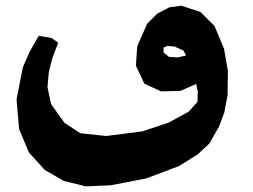

<svg xmlns="http://www.w3.org/2000/svg" viewBox="-20 -493 901 685"><path d="M792 -154.3 793 -240.2 779.3 -319.3 745.1 -400.4 695.3 -450.2 627 -472.7 584 -466.8 541 -444.3 504.9 -408.2 469.7 -328.1 464.8 -258.8 495.1 -194.3 554.7 -167 624 -168.9 679.7 -193.4 685.5 -168 684.6 -129.9 653.3 -94.7 582 -55.7 488.3 -24.4 359.4 -7.8 266.6 -17.6 210 -54.7 162.1 -122.1 149.4 -182.6 154.3 -236.3 166 -283.2 187.5 -340.8 164.1 -357.4 118.2 -365.2 85.9 -308.6 61.5 -252.9 39.1 -138.7 47.9 -33.2 83 50.8 139.6 113.3 207 152.3 286.1 171.9 375 168 502 143.6 618.2 99.6 685.5 57.6 726.6 19.5 761.7 -42 780.3 -91.8ZM643.6 -294.9 613.3 -288.1 583 -290 563.5 -305.7V-323.2L577.1 -329.1L602.5 -327.1L634.8 -312.5Z"/></svg>

Font: MaokenAssortedSans-TC
Style: Regular
Weight: 500
Version: Version 0.83